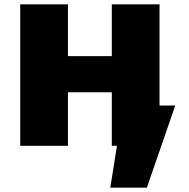

<svg xmlns="http://www.w3.org/2000/svg" viewBox="-20 -678 881 893"><path d="M795 -187 663 195H493L524 0H500V-249H296V0H74V-658H296V-417H500V-658H722V-187Z"/></svg>

Font: Ysabeau Black
Style: Regular
Weight: 900
Designer: Christian Thalmann (Catharsis Fonts)
Version: Version 0.003